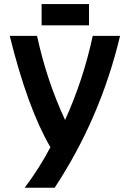

<svg xmlns="http://www.w3.org/2000/svg" viewBox="-20 -710 626 926"><path d="M180.7 -690.4H409.2V-587.9H180.7ZM26.9 -537.1H158.7Q205.1 -321.8 293.9 -131.3Q382.3 -326.2 427.2 -537.1H559.1Q464.4 -139.6 243.7 195.3H99.1Q170.4 100.6 223.1 0Q113.8 -186.5 26.9 -537.1Z"/></svg>

Font: Consola Mono
Style: Bold
Weight: 700
Monospace: yes
Designer: Wojciech Kalinowski "wmk69" (wmk69@o2.pl)
Foundry: Wojciech Kalinowski "wmk69" (wmk69@o2.pl)
Version: Version 2.1.0